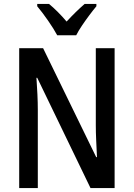

<svg xmlns="http://www.w3.org/2000/svg" viewBox="-20 -960 682 980"><path d="M565 0H442L170 -563H166Q169 -520 171 -478Q173 -436 173 -399V0H78V-714H200L471 -158H475Q473 -200 471 -242.5Q469 -285 469 -321V-714H565ZM272 -780Q255 -812 225.5 -854.5Q196 -897 170 -928V-940H230Q251 -923 274.5 -899.5Q298 -876 320 -850Q346 -878 366.5 -898Q387 -918 412 -940H472V-928Q456 -909 436.5 -883Q417 -857 398.5 -829.5Q380 -802 369 -780Z"/></svg>

Font: Noto Sans Arabic UI Cn Md
Style: Regular
Weight: 500
Width: 3
Designer: Monotype Design Team, Nadine Chahine and Nizar Qandah
Foundry: Monotype Imaging Inc.
Version: Version 2.010; ttfautohint (v1.8.4.7-5d5b)